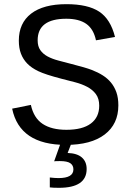

<svg xmlns="http://www.w3.org/2000/svg" viewBox="-20 -689 640 926"><path d="M550.8 -180.7Q550.8 -90.8 485.1 -40.5Q419.4 9.8 297.9 9.8Q74.7 9.8 38.6 -165L128.9 -183.1Q142.6 -120.1 185.5 -91.6Q228.5 -63 300.3 -63Q377.9 -63 418.2 -93.3Q458.5 -123.5 458.5 -179.2Q458.5 -213.4 442.6 -234.9Q426.8 -256.3 400.9 -270Q375 -283.7 342.5 -292.2Q310.1 -300.8 276.9 -309.1Q198.2 -329.6 164.8 -345.7Q131.3 -361.8 111.3 -382.6Q91.3 -403.3 81.1 -430.2Q70.8 -457 70.8 -493.2Q70.8 -577.6 130.1 -623.3Q189.5 -668.9 300.3 -668.9Q403.8 -668.9 458.5 -632.8Q513.2 -596.7 534.7 -510.7L442.9 -494.6Q431.2 -549.3 396 -574Q360.8 -598.6 299.8 -598.6Q161.6 -598.6 161.6 -494.6Q161.6 -465.3 174.6 -447Q187.5 -428.7 209.7 -416.7Q231.9 -404.8 261.5 -397Q291 -389.2 324.7 -380.4Q392.6 -363.3 422.4 -351.8Q452.1 -340.3 475.3 -325.7Q498.5 -311 515.1 -291Q531.7 -271 541.3 -244.1Q550.8 -217.3 550.8 -180.7ZM397.9 126Q397.9 216.8 264.2 216.8Q236.3 216.8 220.2 214.8V167Q244.6 169.9 262.2 169.9Q334 169.9 334 127.9Q334 108.4 319.1 98.1Q304.2 87.9 269 87.9Q248 87.9 241.2 88.9L272.9 0H325.2L306.2 48.8Q352.1 50.3 375 70.6Q397.9 90.8 397.9 126Z"/></svg>

Font: Cousine
Style: Regular
Weight: 400
Monospace: yes
Designer: Steve Matteson
Foundry: Monotype Imaging Inc.
Version: Version 1.21